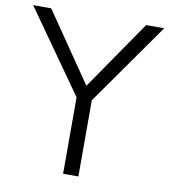

<svg xmlns="http://www.w3.org/2000/svg" viewBox="-90 -788 757 858"><g transform="rotate(10 288.5 -359.5)"><path d="M73.2 -718.8 288.1 -405.3 503.9 -718.8H585.9L323.2 -345.7V0H253.9V-346.7L-8.8 -718.8Z"/></g></svg>

Font: Min Sans Light
Style: Regular
Weight: 300
Designer: Jinseong-Kim, NotoSansCJK, Nunito
Foundry: Jinseong-Kim
Version: Version 1.400;Glyphs 3.1.2 (3151)